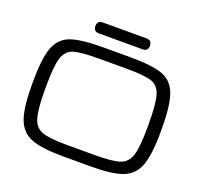

<svg xmlns="http://www.w3.org/2000/svg" viewBox="-154 -1098 1356 1291"><g transform="rotate(20 523.5 -453.0)"><path d="M62.5 -365.2V-384.8Q62.5 -553.7 92 -632.8Q121.6 -711.9 195.8 -738.8Q270 -765.6 425.3 -765.6H622.1Q777.3 -765.6 851.6 -738.8Q925.8 -711.9 955.3 -632.8Q984.9 -553.7 984.9 -384.8V-365.2Q984.9 -200.7 955.1 -121.3Q925.3 -42 850.3 -13.2Q775.4 15.6 622.1 15.6H425.3Q272 15.6 197 -13.2Q122.1 -42 92.3 -121.3Q62.5 -200.7 62.5 -365.2ZM891.1 -365.2V-384.8Q891.1 -532.7 872.3 -592.3Q853.5 -651.9 802 -668.2Q750.5 -684.6 622.1 -684.6H425.3Q296.9 -684.6 245.4 -668.2Q193.8 -651.9 175 -592.3Q156.2 -532.7 156.2 -384.8V-365.2Q156.2 -221.7 175 -161.6Q193.8 -101.6 246.6 -83.5Q299.3 -65.4 425.3 -65.4H622.1Q748 -65.4 800.8 -83.5Q853.5 -101.6 872.3 -161.6Q891.1 -221.7 891.1 -365.2ZM367.7 -921.9H680.2Q692.9 -921.9 701.7 -917.5Q710.4 -913.1 714.8 -904.3Q719.2 -895.5 719.2 -882.8Q719.2 -870.1 714.8 -861.3Q710.4 -852.5 701.7 -848.1Q692.9 -843.8 680.2 -843.8H367.7Q355 -843.8 346.2 -848.1Q337.4 -852.5 333 -861.3Q328.6 -870.1 328.6 -882.8Q328.6 -895.5 333 -904.3Q337.4 -913.1 346.2 -917.5Q355 -921.9 367.7 -921.9Z"/></g></svg>

Font: Gyrochrome
Style: Regular
Weight: 400
Designer: David Moles
Foundry: David Moles
Version: Version 1.005;Glyphs 3.2.3 (3260)